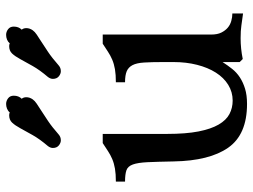

<svg xmlns="http://www.w3.org/2000/svg" viewBox="-120 -694 828 628"><g transform="rotate(-90 294.0 -380.0)"><path d="M405 -261Q405 -298 403.5 -322.5Q402 -347 395 -360.5Q388 -374 375 -379.5Q362 -385 339 -385V-415Q364 -415 381.5 -418Q399 -421 413 -427Q427 -433 439 -441Q451 -449 465 -458H495V-103Q495 -83 501.5 -70Q508 -57 517.5 -49Q527 -41 539.5 -37.5Q552 -34 564 -34V1Q541 -2 524.5 -4.5Q508 -7 483 -7Q449 -7 415 0L405 -10V-66Q394 -49 382.5 -34.5Q371 -20 355 -9.5Q339 1 318 7.5Q297 14 268 14Q168 14 125 -47.5Q82 -109 80 -226Q79 -280 77.5 -311.5Q76 -343 70 -359.5Q64 -376 51 -380.5Q38 -385 14 -385V-415Q39 -415 56.5 -418Q74 -421 88 -427Q102 -433 114 -441Q126 -449 140 -458H170V-247Q170 -186 178 -145Q186 -104 200.5 -79Q215 -54 235 -43.5Q255 -33 279 -33Q307 -33 330.5 -47.5Q354 -62 370.5 -88Q387 -114 396 -149.5Q405 -185 405 -226ZM240 -762Q245 -768 252.5 -771Q260 -774 268 -774Q278 -774 286.5 -767.5Q295 -761 295 -749Q295 -733 285 -723Q290 -717 290 -708Q290 -697 283 -687Q278 -680 269 -674Q260 -668 246 -659Q232 -650 212.5 -637Q193 -624 168 -602Q160 -595 149 -595Q141 -595 133 -601Q124 -608 124 -621Q124 -629 130 -637Q153 -664 166 -687Q179 -710 188.5 -727.5Q198 -745 207 -754.5Q216 -764 231 -764Q237 -764 240 -762ZM466 -762Q471 -768 478.5 -771Q486 -774 494 -774Q504 -774 512.5 -767.5Q521 -761 521 -749Q521 -733 511 -723Q516 -717 516 -708Q516 -697 509 -687Q504 -680 495 -674Q486 -668 472 -659Q458 -650 438.5 -637Q419 -624 394 -602Q386 -595 375 -595Q367 -595 359 -601Q350 -608 350 -621Q350 -629 356 -637Q379 -664 392 -687Q405 -710 414.5 -727.5Q424 -745 433 -754.5Q442 -764 457 -764Q463 -764 466 -762Z"/></g></svg>

Font: Milonga
Style: Regular
Weight: 400
Designer: Pablo Impallari, Brenda Gallo, Rodrigo Fuenzalida
Foundry: Pablo Impallari, Brenda Gallo, Rodrigo Fuenzalida
Version: Version 1.000; ttfautohint (v0.93) -l 8 -r 50 -G 200 -x 14 -